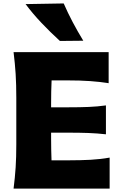

<svg xmlns="http://www.w3.org/2000/svg" viewBox="-20 -1119 723 1139"><path d="M60.5 0Q68.8 -64.9 72.8 -125.7Q76.7 -186.5 76.7 -263.2V-538.6Q76.7 -617.7 72.8 -680.4Q68.8 -743.2 60.5 -809.6H624.5V-625.5Q573.2 -633.8 514.9 -637.9Q456.5 -642.1 377.9 -642.1H286.1Q284.7 -609.4 283.9 -575.9Q283.2 -542.5 283.2 -504.9V-482.4H380.9Q453.6 -482.4 506.3 -484.6Q559.1 -486.8 608.4 -493.7V-322.3Q556.6 -328.1 503.9 -330.1Q451.2 -332 380.4 -332H283.2V-296.9Q283.2 -261.2 283.9 -229.7Q284.7 -198.2 285.6 -168H392.1Q458 -168 516.8 -171.1Q575.7 -174.3 630.4 -184.1V0ZM335.4 -876Q278.3 -928.2 226.3 -982.9Q174.3 -1037.6 131.8 -1094.7L357.9 -1098.6Q382.3 -1042.5 411.4 -987.5Q440.4 -932.6 474.1 -877.4Z"/></svg>

Font: Pinar DS4 ExtraBold
Style: Regular
Weight: 800
Designer: Amin Abedi
Version: Version 3.000